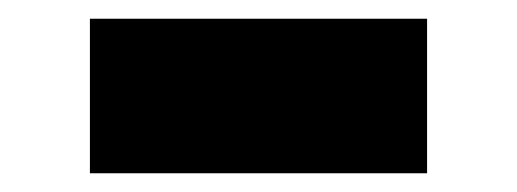

<svg xmlns="http://www.w3.org/2000/svg" viewBox="-20 -394 552 205"><path d="M76 -209V-374H436V-209Z"/></svg>

Font: REM ExtraBold
Style: Regular
Weight: 800
Designer: Octavio Pardo
Foundry: Ashler Design
Version: Version 1.005;gftools[0.9.28]